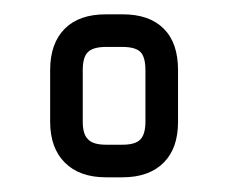

<svg xmlns="http://www.w3.org/2000/svg" viewBox="-20 -692 318 268"><path d="M151 -444.5C151 -444.5 128 -444.5 128 -444.5C103 -444.5 84 -451.5 70.5 -465C57 -478.5 50 -497.5 50 -522C50 -522 50 -522 50 -522C50 -522 50 -594 50 -594C50 -619.5 57 -638.5 70.5 -652C84 -665.5 103 -672 128 -672C128 -672 128 -672 128 -672C128 -672 151 -672 151 -672C176 -672 195 -665.5 208.5 -652C222 -638.5 228.5 -619.5 228.5 -594C228.5 -594 228.5 -594 228.5 -594C228.5 -594 228.5 -522 228.5 -522C228.5 -497.5 222 -478.5 208.5 -465C195 -451.5 176 -444.5 151 -444.5C151 -444.5 151 -444.5 151 -444.5ZM95.5 -594C95.5 -594 95.5 -522 95.5 -522C95.5 -510.5 98 -502 103 -497.5C107.5 -492.5 116 -490 128 -490C128 -490 128 -490 128 -490C128 -490 151 -490 151 -490C163 -490 171.5 -492.5 176 -497.5C180.5 -502 183 -510.5 183 -522C183 -522 183 -522 183 -522C183 -522 183 -594 183 -594C183 -606.5 180.5 -615 176 -619.5C171.5 -624 163 -626.5 151 -626.5C151 -626.5 151 -626.5 151 -626.5C151 -626.5 128 -626.5 128 -626.5C116 -626.5 107.5 -624 103 -619.5C98 -615 95.5 -606.5 95.5 -594C95.5 -594 95.5 -594 95.5 -594Z"/></svg>

Font: Jura-Fortis-Regular
Style: Regular
Weight: 500
Designer: Daniel Johnson, Alexei Vanyashin, Mirko Velimirovic
Foundry: Daniel Johnson
Version: ""